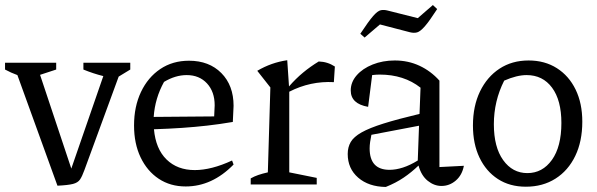

<svg xmlns="http://www.w3.org/2000/svg" viewBox="-31 -732 2369 762"><path d="M197 5 38 -434Q13 -443 -11 -456V-483H192V-456L128 -435L252 -63L379 -430Q339 -440 300 -456V-483H486V-456L440 -428L304 -57Q295 -32 286.5 -19.5Q278 -7 258.5 -2Q239 3 197 5Z M706 8Q645 8 599 -22.5Q553 -53 527 -107.5Q501 -162 501 -234Q501 -309 528.5 -367Q556 -425 605 -458Q654 -491 719 -491Q799 -491 847.5 -442Q896 -393 896 -312L893 -248Q840 -239 791.5 -233.5Q743 -228 692 -224.5Q641 -221 580 -219Q587 -141 630 -99Q673 -57 742 -57Q808 -57 890 -95L896 -79Q811 8 706 8ZM620 -407Q584 -342 579 -268L819 -270L821 -314Q821 -368 790.5 -401Q760 -434 710 -434Q665 -434 620 -407Z M964 0V-24Q978 -32 994 -37.5Q1010 -43 1032 -48L1042 -385L990 -451Q1046 -484 1109 -493L1116 -389Q1143 -420 1172 -444Q1201 -468 1234 -488Q1269 -487 1298 -468L1294 -406Q1201 -411 1117 -368V-48L1226 -26V0Z M1500 10Q1432 9 1390.5 -27Q1349 -63 1349 -121Q1349 -148 1361 -168.5Q1373 -189 1404 -206.5Q1435 -224 1490.5 -241.5Q1546 -259 1634 -280L1638 -384Q1572 -436 1476 -436Q1462 -436 1446 -434L1430 -308Q1361 -320 1361 -373Q1361 -406 1384.5 -433Q1408 -460 1448 -476Q1488 -492 1536 -492Q1589 -492 1634 -471Q1679 -450 1713 -412V-69L1810 -74Q1803 -37 1778 -15.5Q1753 6 1721 6Q1692 6 1666.5 -14.5Q1641 -35 1630 -75Q1602 -48 1571 -27Q1540 -6 1500 10ZM1436 -143Q1436 -58 1515 -58Q1540 -58 1568 -67Q1596 -76 1627 -95L1632 -233L1443 -197Q1440 -183 1438 -169Q1436 -155 1436 -143ZM1416 -583 1399 -598Q1432 -648 1450 -668.5Q1468 -689 1480.5 -691.5Q1493 -694 1508 -690L1627 -660L1687 -712L1704 -696Q1673 -648 1655 -627.5Q1637 -607 1624.5 -603.5Q1612 -600 1596 -604L1477 -635Z M2056 9Q1992 9 1945 -21.5Q1898 -52 1872 -106.5Q1846 -161 1846 -234Q1846 -311 1874 -369Q1902 -427 1951.5 -459.5Q2001 -492 2067 -492Q2131 -492 2179 -461.5Q2227 -431 2253.5 -376.5Q2280 -322 2280 -249Q2280 -171 2252 -113Q2224 -55 2173.5 -23Q2123 9 2056 9ZM2062 -45Q2122 -45 2159.5 -97.5Q2197 -150 2197 -244Q2197 -334 2160 -384Q2123 -434 2059 -434Q2020 -434 1970 -412Q1929 -331 1929 -239Q1929 -148 1966 -96.5Q2003 -45 2062 -45Z"/></svg>

Font: Piazzolla
Style: Regular
Weight: 400
Designer: Juan Pablo del Peral
Foundry: Huerta Tipografica
Version: Version 1.330